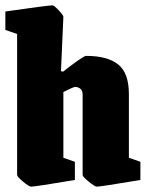

<svg xmlns="http://www.w3.org/2000/svg" viewBox="-24 -685 553 718"><path d="M40 -31V-558L-4 -573V-642Q156 -665 173 -665Q178 -665 195.5 -646.5Q213 -628 213 -622L204 -419L212 -417Q238 -438 265 -457Q292 -476 298 -476Q378 -476 418 -444Q458 -412 458 -333V-95L501 -80V-12Q352 13 338 13Q331 13 308 -5.5Q285 -24 285 -31V-331Q285 -347 276 -353.5Q267 -360 257 -360Q251 -360 213 -341V-95L256 -80V-12Q108 13 92 13Q85 13 62.5 -5.5Q40 -24 40 -31Z"/></svg>

Font: Grenze Black
Style: Regular
Weight: 900
Designer: Renata Polastri
Foundry: Omnibus-Type
Version: Version 1.002; ttfautohint (v1.8)